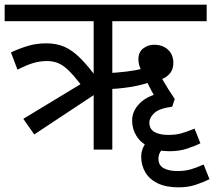

<svg xmlns="http://www.w3.org/2000/svg" viewBox="-20 -642 919 824"><path d="M462 -551V0H382V-551H0V-622H867V-551ZM27 -417Q61 -433 98 -444.5Q135 -456 179 -456Q223 -456 257 -441Q291 -426 325.5 -391.5Q360 -357 403 -298L382 -267L343 -258Q318 -291 298 -314.5Q278 -338 260 -352.5Q242 -367 223 -373.5Q204 -380 181 -380Q153 -380 124.5 -372Q96 -364 55 -343ZM127 -65 80 -132 369 -307 408 -251ZM442 -328Q482 -330 523.5 -335Q565 -340 588 -347V-338Q581 -350 577.5 -362Q574 -374 574 -387Q574 -419 595 -434.5Q616 -450 641 -450Q667 -450 685.5 -440Q704 -430 714 -412.5Q724 -395 724 -373Q724 -345 710 -328Q696 -311 676 -303Q690 -279 703.5 -257.5Q717 -236 730 -217L719 -184H671Q663 -197 651.5 -215.5Q640 -234 629.5 -253.5Q619 -273 613 -286Q596 -280 568 -274Q540 -268 510 -264.5Q480 -261 455 -260ZM840 -27Q814 -14 781 -3.5Q748 7 707 7Q657 7 621 -10.5Q585 -28 566 -58Q547 -88 547 -125Q547 -166 580.5 -199.5Q614 -233 682 -246L719 -184Q664 -177 642.5 -157Q621 -137 621 -116Q621 -88 643 -75.5Q665 -63 702 -63Q734 -63 757.5 -69.5Q781 -76 815 -90ZM879 127Q853 140 820 151Q787 162 746 162Q693 162 657.5 145Q622 128 604 98Q586 68 586 30Q586 7 597 -14.5Q608 -36 629 -52L702 -20Q677 -4 668.5 9Q660 22 660 39Q660 67 682 79.5Q704 92 741 92Q773 92 796.5 85.5Q820 79 854 64Z"/></svg>

Font: Noto Sans Devanagari
Style: Regular
Weight: 400
Designer: Jelle Bosma - Monotype Design Team
Foundry: Monotype Imaging Inc.
Version: Version 2.003